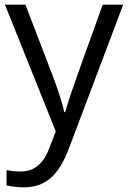

<svg xmlns="http://www.w3.org/2000/svg" viewBox="-20 -555 544 815"><path d="M1 -535.2H87.9L205.1 -230Q243.7 -125.5 252.9 -79.1H256.8Q263.2 -104 283.4 -164.3Q303.7 -224.6 416 -535.2H502.9L272.9 74.2Q238.8 164.6 193.1 202.4Q147.5 240.2 81.1 240.2Q43.9 240.2 7.8 231.9V167Q34.7 172.9 67.9 172.9Q151.4 172.9 187 79.1L216.8 2.9Z"/></svg>

Font: CAA NEO Sans
Style: Regular
Weight: 400
Version: Version 1.10